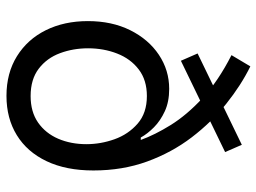

<svg xmlns="http://www.w3.org/2000/svg" viewBox="-124 -688 824 617"><g transform="rotate(90 288.5 -380.0)"><path d="M469.2 -690.9 175.8 -548.8 152.3 -602.5 445.8 -744.6ZM288.6 11.7Q215.3 11.7 161.1 -22Q106.9 -55.7 77.6 -114.7Q48.3 -173.8 48.3 -250Q48.3 -327.1 77.6 -386Q106.9 -444.8 156.5 -478Q206.1 -511.2 266.1 -511.2Q307.6 -511.2 338.1 -497.1Q368.7 -482.9 389.6 -462.2Q410.6 -441.4 422.4 -419.9H430.2Q414.1 -464.8 382.1 -516.4Q350.1 -567.9 295.7 -618.4Q241.2 -668.9 157.7 -711.4L193.8 -772Q254.4 -742.2 313.7 -694.8Q373 -647.5 421.9 -583.5Q470.7 -519.5 499.5 -440.4Q528.3 -361.3 528.3 -267.6Q528.3 -179.7 498.5 -117.2Q468.8 -54.7 414.8 -21.5Q360.8 11.7 288.6 11.7ZM289.1 -65.9Q339.8 -65.9 374.3 -89.8Q408.7 -113.8 426.3 -154.5Q443.8 -195.3 443.8 -245.1Q443.8 -291 428 -335.4Q412.1 -379.9 377.9 -409.7Q343.8 -439.5 289.1 -439.5Q237.8 -439.5 203.6 -413.3Q169.4 -387.2 152.6 -344Q135.7 -300.8 135.7 -250.5Q135.7 -202.6 151.4 -160.4Q167 -118.2 201.2 -92Q235.4 -65.9 289.1 -65.9Z"/></g></svg>

Font: Inter 17pt
Style: Regular
Weight: 400
Version: Version 4.001;git-66647c0bb